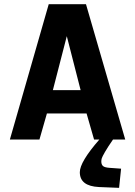

<svg xmlns="http://www.w3.org/2000/svg" viewBox="-20 -675 654 929"><path d="M170.9 0H27.8L215.8 -654.8H396L585.9 0H526.9Q501.5 36.6 488 60.1Q474.6 83.5 472.4 91.1Q470.2 98.6 470.2 106Q470.2 121.6 478.8 128.7Q487.3 135.7 511.2 137.2L565.9 141.1L556.2 233.9L459 230Q366.2 225.6 366.2 158.2Q366.2 108.4 460.9 0H435.1L398.9 -126H207ZM235.8 -238.8H370.1L303.2 -500Z"/></svg>

Font: IntelOne Mono Bold
Style: Regular
Weight: 700
Designer: Fred Shallcrass
Foundry: Frere-Jones Type LLC
Version: Version 1.200;hotconv 1.1.0;makeotfexe 2.6.0;FJTRelease1.2